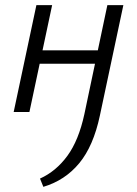

<svg xmlns="http://www.w3.org/2000/svg" viewBox="-20 -434 531 744"><path d="M148 290 135 258Q197 230 241 170Q285 110 307 8L396 -414H458L367 14Q342 132 287 198.5Q232 265 148 290ZM33 0 121 -414H182L94 0ZM101 -187 111 -239H391L380 -187Z"/></svg>

Font: Ysabeau
Style: Italic
Weight: 400
Italic angle: -12°
Designer: Christian Thalmann (Catharsis Fonts)
Version: Version 2.000;gftools[0.9.27.dev2+g8671c4b]